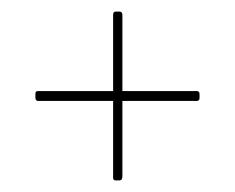

<svg xmlns="http://www.w3.org/2000/svg" viewBox="-20 -382 405 331"><path d="M319 -208H191V-78Q191 -71 186 -71H179Q174 -71 175 -79V-208H45Q43 -208 42 -210Q41 -212 41 -213V-220Q41 -225 45 -225H175V-356Q175 -362 179 -362H186Q191 -362 191 -356V-225H319Q324 -225 324 -220V-213Q324 -208 319 -208Z"/></svg>

Font: Chathura Thin
Style: Regular
Weight: 250
Designer: Appaji Ambarisha Darbha
Foundry: Aditya Fonts
Version: Version 1.001 2016